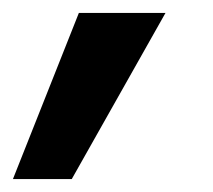

<svg xmlns="http://www.w3.org/2000/svg" viewBox="-64 -162 330 297"><path d="M-44 115 58 -142H192L47 115Z"/></svg>

Font: DM Sans 24pt ExtraBold
Style: Italic
Weight: 800
Italic angle: -10°
Designer: Colophon Foundry, Jonny Pinhorn
Foundry: Colophon Foundry
Version: Version 4.004;gftools[0.9.30]